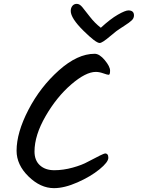

<svg xmlns="http://www.w3.org/2000/svg" viewBox="-20 -997 732 996"><path d="M646 -943Q675 -943 675 -917Q675 -903 664 -892Q653 -881 624 -862.5Q595 -844 583 -835Q571 -826 550 -808Q510 -774 497 -774Q477 -774 412 -838.5Q347 -903 347 -940Q347 -956 355.5 -966.5Q364 -977 378.5 -977Q393 -977 407 -960Q421 -943 446 -910.5Q471 -878 503 -853Q553 -899 591.5 -921Q630 -943 646 -943ZM471 -718Q496 -718 523.5 -685Q551 -652 551 -630.5Q551 -609 544 -609Q537 -609 516 -616.5Q495 -624 477 -624Q425 -624 349.5 -559Q274 -494 216.5 -394.5Q159 -295 159 -211Q159 -165 187 -139.5Q215 -114 261.5 -114Q308 -114 357 -127.5Q406 -141 436 -158Q517 -201 525 -201Q542 -201 542 -178.5Q542 -156 496 -118.5Q450 -81 382 -51Q314 -21 260 -21Q190 -21 128 -81.5Q66 -142 66 -215Q66 -309 127.5 -427.5Q189 -546 285.5 -632Q382 -718 471 -718Z"/></svg>

Font: Kalam
Style: Regular
Weight: 400
Designer: Lipi Raval (Devanagari and Latin), Jonny Pinhorn (Latin)
Foundry: Indian Type Foundry
Version: Version 2.001;PS 1.0;hotconv 1.0.79;makeotf.lib2.5.61930; tt